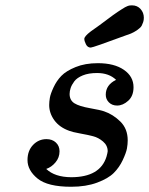

<svg xmlns="http://www.w3.org/2000/svg" viewBox="-20 -695 564 726"><path d="M84 -89.8Q84 -125 105 -147Q126 -168.9 155.8 -168.9Q177.7 -168.9 191.4 -156Q205.1 -143.1 205.1 -123Q205.1 -99.1 189.9 -81.1Q174.8 -63 154.8 -56.2Q187 -25.4 249 -24.9Q358.9 -24.9 382.8 -103Q386.7 -117.2 387.2 -123Q387.2 -145 369.6 -159.9Q352.1 -174.8 332 -179.9Q312 -185.1 282.5 -190.4Q252.9 -195.8 242.2 -200.2Q205.1 -213.4 185.5 -240.2Q166 -267.1 166 -297.9Q166 -310.1 168.5 -325Q170.9 -339.8 182.4 -364.5Q193.8 -389.2 211.9 -408Q230 -426.8 265.9 -441.4Q301.8 -456.1 350.1 -456.1Q412.1 -456.1 448.5 -430.9Q484.9 -405.8 484.9 -365.2Q484.9 -332 464.8 -314Q444.8 -295.9 422.9 -295.9Q403.8 -295.9 391.8 -307.9Q379.9 -319.8 379.9 -336.9Q379.9 -374 418.9 -393.1Q392.1 -418.9 347.2 -418.9Q314.9 -418.9 293 -409.9Q271 -400.9 261 -387.5Q251 -374 247.1 -362.1Q243.2 -350.1 243.2 -339.8Q243.2 -315.9 261.5 -304.4Q279.8 -293 320.3 -285.9Q360.8 -278.8 374 -273.9Q407.2 -262.7 435.1 -235.4Q462.9 -208 462.9 -164.1Q462.9 -149.9 460 -133.5Q457 -117.2 444.1 -89.6Q431.2 -62 410.2 -41Q389.2 -20 347.2 -4.4Q305.2 11.2 249 11.2Q160.2 11.2 122.1 -19.8Q84 -50.8 84 -89.8ZM298.8 -547.9Q298.8 -557.6 323.2 -576.2Q339.4 -587.4 356.7 -600.1Q374 -612.8 384.5 -620.8Q395 -628.9 407 -637.5Q418.9 -646 425.5 -650.4Q432.1 -654.8 440.2 -659.9Q448.2 -665 452.6 -667.5Q457 -669.9 461.9 -671.9Q466.8 -673.8 470.9 -674.3Q475.1 -674.8 479 -674.8Q499 -674.8 511.5 -660.9Q523.9 -647 523.9 -627.9Q523.9 -619.1 521.5 -611.6Q519 -604 516.1 -598.4Q513.2 -592.8 507.1 -587.9Q501 -583 497.1 -580.1Q493.2 -577.1 486.1 -573.5Q479 -569.8 475.6 -568.4Q472.2 -566.9 465.6 -564.5Q459 -562 458 -562Q331.1 -515.1 323.2 -515.1Q311 -515.1 304.9 -527.6Q298.8 -540 298.8 -547.9Z"/></svg>

Font: CMU Serif
Style: BoldItalic
Weight: 700
Italic angle: -14.04°
Version: Version 0.7.0